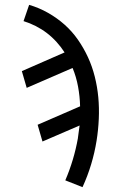

<svg xmlns="http://www.w3.org/2000/svg" viewBox="-20 -548 540 791"><path d="M320 223 249 195Q267 153 280 109.5Q293 66 301 21Q301 21 301 20.5Q301 20 301 20Q303 7 304.5 -6Q306 -19 308 -31L155 35L135 -34L310 -110Q309 -151 301.5 -191.5Q294 -232 279 -268L90 -186L70 -255L246 -332Q232 -354 213.5 -374.5Q195 -395 173.5 -411.5Q152 -428 127.5 -440.5Q103 -453 77 -461L100 -528Q141 -516 178 -495Q215 -474 246 -446.5Q277 -419 301 -384.5Q325 -350 342.5 -312Q360 -274 370.5 -232Q381 -190 385 -147Q389 -104 387 -58.5Q385 -13 378 31Q370 81 355.5 129Q341 177 320 223Z"/></svg>

Font: Iosevka Gothic
Style: Italic
Weight: 400
Italic angle: -9°
Monospace: yes
Designer: Belleve Invis
Foundry: Belleve Invis
Version: Version 15.5.1; ttfautohint (v1.8.4)